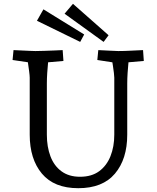

<svg xmlns="http://www.w3.org/2000/svg" viewBox="-20 -973 822 1008"><path d="M391 15Q264 15 200 -61.5Q136 -138 136 -266V-565Q136 -576 133 -598.5Q130 -621 126.5 -645Q123 -669 120 -682L161 -641L46 -658L51 -710Q70 -709 93 -708Q116 -707 136.5 -706Q157 -705 166 -705Q184 -705 211.5 -706Q239 -707 266 -708Q293 -709 309 -710L313 -653L199 -643L236 -682Q235 -671 232.5 -646Q230 -621 228 -591Q226 -561 226 -535V-266Q226 -202 245 -152Q264 -102 303 -73.5Q342 -45 400 -45Q461 -45 500.5 -74Q540 -103 560 -153Q580 -203 580 -266V-565Q580 -573 578 -590Q576 -607 573 -626.5Q570 -646 567.5 -661.5Q565 -677 564 -682L608 -640L491 -658L496 -710Q524 -709 555 -707Q586 -705 601 -705Q633 -705 668 -707Q703 -709 731 -710L735 -653L621 -643L658 -682Q657 -671 654.5 -646Q652 -621 650 -591Q648 -561 648 -535V-266Q648 -138 583.5 -61.5Q519 15 391 15ZM524 -753 319 -901 363 -953 550 -788ZM401 -753 174 -864 208 -924 422 -792Z"/></svg>

Font: Andada Pro
Style: Regular
Weight: 400
Designer: Carolina Giovagnoli
Foundry: Huerta Tipografica
Version: Version 3.003